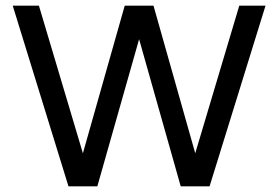

<svg xmlns="http://www.w3.org/2000/svg" viewBox="-20 -661 987 681"><path d="M828.7 -641 672.5 -117.4 524.4 -641H422.4L274 -117.4L118 -641H25.1L222.9 0H325.2L473.4 -522L621 0H723.3L921.8 -641Z"/></svg>

Font: Estedad-VF-FD Black
Style: Regular
Weight: 900
Designer: Amin Abedi
Version: Version 4.000